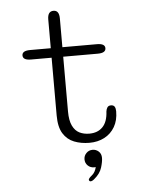

<svg xmlns="http://www.w3.org/2000/svg" viewBox="-58 -707 735 956"><g transform="rotate(-5 309.5 -229.0)"><path d="M113 -428.5Q72.5 -428.5 72.5 -452.5Q72.5 -476 113 -476H216V-619.5Q216 -660.5 245.5 -660.5Q274 -660.5 274 -619.5V-476H446.5Q487 -476 487 -452.5Q487 -428.5 446.5 -428.5H274V-154.5Q274 -109.5 286.8 -83.2Q299.5 -57 321.2 -46.2Q343 -35.5 370.5 -35.5Q412.5 -35.5 437.2 -61Q462 -86.5 464.5 -138Q466 -150 471.5 -158.2Q477 -166.5 489.5 -166.5Q502.5 -166.5 507.8 -158Q513 -149.5 513 -134.5Q513 -89.5 494 -57Q475 -24.5 442 -7.2Q409 10 367 10Q325.5 10 291 -3.5Q256.5 -17 236.2 -49.5Q216 -82 216 -139.5V-428.5ZM379 46Q396.5 46 409.5 57.8Q422.5 69.5 422.5 90Q422.5 109 413.5 138.2Q404.5 167.5 375.5 191.5Q370 196.5 365 199Q360 201.5 356 201.5Q352 201.5 349.8 198.5Q347.5 195.5 347.5 194Q347.5 190 351.5 185Q355.5 180 362.5 174.5Q373 166.5 379 155.5Q385 144.5 387.5 133Q386 133.5 383.2 133.5Q380.5 133.5 379 133.5Q360.5 133.5 347.8 121Q335 108.5 335 90Q335 72 347.8 59Q360.5 46 379 46Z"/></g></svg>

Font: Sono ExtraLight Monospace Light
Style: Regular
Weight: 300
Version: Version 2.112